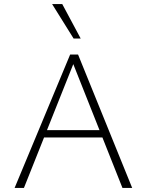

<svg xmlns="http://www.w3.org/2000/svg" viewBox="-20 -927 724 947"><path d="M584 0 333 -632H350L98 0H52L326 -658H365L632 0ZM172 -249 185 -285H489L507 -249ZM343 -737 237 -907H287L378 -737Z"/></svg>

Font: Ysabeau Office ExtraLight
Style: Regular
Weight: 250
Designer: Christian Thalmann (Catharsis Fonts)
Version: Version 2.001;gftools[0.9.30]; featfreeze: tnum,lnum,ss02